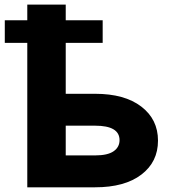

<svg xmlns="http://www.w3.org/2000/svg" viewBox="-38 -797 725 817"><path d="M78.1 -614.7H-17.6V-710.9H78.1V-777.3H241.7V-710.9H398.9V-614.7H241.7V-397.9H366.7Q492.2 -397.9 563.2 -343.5Q634.3 -289.1 634.3 -198.7Q634.3 -107.9 563.5 -54Q492.7 0 366.7 0H78.1ZM366.7 -262.2H241.7V-135.7H366.7Q419.9 -135.7 445.3 -153.3Q470.7 -170.9 470.7 -200.7Q470.7 -262.2 366.7 -262.2Z"/></svg>

Font: Bert Sans Black
Style: Regular
Weight: 900
Designer: Christian Robertson, Adam Twardoch, & Cristiano Sobral
Foundry: Google
Version: Version 12.135;January 10, 2020;FontCreator 12.0.0.2547 64-b